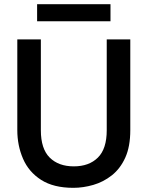

<svg xmlns="http://www.w3.org/2000/svg" viewBox="-20 -889 707 921"><path d="M332 12Q237 12 177.5 -26Q118 -64 90.5 -127.5Q63 -191 63 -265V-700H176V-264Q176 -175 218.5 -133Q261 -91 334 -91Q407 -91 449.5 -133Q492 -175 492 -264V-700H605V-265Q605 -186 581 -133Q557 -80 516.5 -48Q476 -16 427.5 -2Q379 12 332 12ZM158 -787V-869H510V-787Z"/></svg>

Font: Rethink Sans SemiBold
Style: Regular
Weight: 600
Designer: The Rethink Sans project authors (Hans Thiessen). DM Sans designed by Colophon Foundry.
Foundry: Rethink Communications LLC
Version: Version 1.001